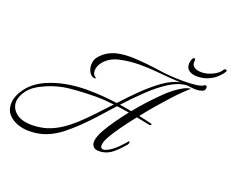

<svg xmlns="http://www.w3.org/2000/svg" viewBox="-173 -880 1330 1103"><g transform="rotate(20 491.5 -328.5)"><path d="M91 31Q55 31 21 19Q-13 7 -35.5 -17.5Q-58 -42 -58 -81Q-58 -128 -21 -178Q16 -228 81 -258Q137 -283 198.5 -294.5Q260 -306 326 -306Q373 -306 419 -302.5Q465 -299 511 -293Q561 -348 612 -397.5Q663 -447 713.5 -483Q764 -519 814 -530Q786 -530 745 -533.5Q704 -537 657.5 -541Q611 -545 564 -545Q496 -545 436.5 -531Q377 -517 345 -473Q336 -460 332 -448Q328 -436 328 -425Q328 -411 334 -400Q338 -396 343 -391.5Q348 -387 352 -387Q348 -383 342 -383Q335 -383 328.5 -386.5Q322 -390 318 -394Q308 -405 303 -419.5Q298 -434 298 -448Q298 -476 311 -495Q340 -533 383.5 -551Q427 -569 493 -569Q501 -569 509.5 -569Q518 -569 526 -568Q601 -564 673 -553Q745 -542 826 -542Q870 -542 905.5 -546.5Q941 -551 952 -563H954Q966 -563 966 -550Q965 -533 948.5 -527Q932 -521 912 -521Q896 -521 880.5 -523Q865 -525 855 -526Q805 -523 750.5 -488.5Q696 -454 641 -401.5Q586 -349 532 -290Q550 -287 568.5 -284Q587 -281 605 -277Q638 -318 673 -356Q708 -394 741 -426Q763 -448 789 -468Q815 -488 840 -501.5Q865 -515 884 -515Q871 -505 844 -478.5Q817 -452 794 -427Q766 -396 729.5 -354Q693 -312 658 -267Q677 -263 695.5 -259Q714 -255 733 -250Q741 -249 741 -244Q741 -242 737.5 -240Q734 -238 729 -239L648 -255Q608 -205 575.5 -159Q543 -113 529 -86Q522 -73 517 -59.5Q512 -46 512 -35Q512 -15 529 -15Q540 -15 559 -25Q588 -42 610.5 -65Q633 -88 653 -111Q657 -111 657 -105Q657 -96 653 -91Q607 -37 576.5 -17.5Q546 2 509 2Q485 2 474.5 -9.5Q464 -21 464 -38Q464 -55 471.5 -75Q479 -95 490 -114Q510 -149 537 -187.5Q564 -226 595 -265Q576 -268 557.5 -271Q539 -274 519 -276Q478 -230 438 -186Q398 -142 361 -106Q324 -70 284 -38.5Q244 -7 197 12Q150 31 91 31ZM95 -7Q129 -7 166 -15Q203 -23 246.5 -47Q290 -71 342 -118Q380 -153 419 -194.5Q458 -236 498 -279Q471 -282 443.5 -284Q416 -286 388 -286Q312 -286 232.5 -278.5Q153 -271 79 -236Q22 -211 -6.5 -173Q-35 -135 -35 -100Q-35 -62 -2 -34.5Q31 -7 95 -7ZM890 -594Q861 -594 842.5 -607Q824 -620 824 -645Q824 -648 824 -651Q824 -654 825 -657Q826 -661 827 -665Q828 -669 829 -673Q834 -687 843 -687Q850 -687 849 -672Q845 -651 860.5 -638Q876 -625 908 -625Q940 -625 975 -642Q1010 -659 1023 -683Q1026 -688 1034 -688Q1041 -688 1041 -682Q1041 -679 1038 -674Q1028 -657 1008 -638.5Q988 -620 958.5 -607Q929 -594 890 -594Z"/></g></svg>

Font: Luxurious Script
Style: Regular
Weight: 400
Designer: Robert E. Leuschke
Foundry: Robert E. Leuschke
Version: Version 1.010; ttfautohint (v1.8.3)